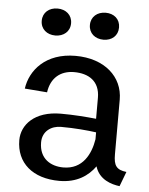

<svg xmlns="http://www.w3.org/2000/svg" viewBox="-52 -750 625 804"><g transform="rotate(5 260.5 -348.0)"><path d="M95.8 -650C95.8 -615 122.5 -593.3 157.5 -593.3C192.5 -593.3 219.2 -615 219.2 -650C219.2 -685 192.5 -706.7 157.5 -706.7C122.5 -706.7 95.8 -685 95.8 -650ZM298.3 -650C298.3 -615 325 -593.3 360 -593.3C395 -593.3 420.8 -615 420.8 -650C420.8 -685 395 -706.7 360 -706.7C325 -706.7 298.3 -685 298.3 -650ZM45.8 -144.2C45.8 -48.3 115 11.7 227.5 11.7C301.7 11.7 348.3 -21.7 377.5 -62.5C394.2 -7.5 446.7 7.5 480.8 11.7L504.2 -50C461.7 -55 450 -72.5 450 -119.2V-349.2C450 -445 372.5 -515.8 250 -515.8C124.2 -515.8 60.8 -438.3 50 -360.8L144.2 -353.3C152.5 -414.2 192.5 -447.5 250 -447.5C310.8 -447.5 358.3 -419.2 358.3 -349.2V-260.8C317.5 -265 264.2 -269.2 210 -269.2C98.3 -269.2 45.8 -207.5 45.8 -144.2ZM363.3 -204.2V-175C353.3 -112.5 320.8 -45.8 239.2 -45.8C186.7 -45.8 137.5 -73.3 137.5 -142.5C137.5 -190 175 -214.2 215 -214.2C273.3 -214.2 326.7 -209.2 363.3 -204.2Z"/></g></svg>

Font: Boon Medium
Style: Regular
Weight: 500
Designer: Sungsit Sawaiwan
Foundry: FontUni
Version: Version 2.0